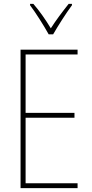

<svg xmlns="http://www.w3.org/2000/svg" viewBox="-20 -970 472 990"><path d="M231 -793H254C280 -838 320 -901 351 -943V-950H334C299 -906 269 -866 242 -824C217 -866 182 -916 152 -950H135V-943C161 -909 205 -840 231 -793ZM380 0V-25H112V-363H364V-388H112V-689H380V-714H86V0Z"/></svg>

Font: Noto Sans Sinhala UI Condensed Thin
Style: Regular
Weight: 100
Width: 3
Designer: Jelle Bosma - Monotype Design Team
Foundry: Monotype Imaging Inc.
Version: Version 2.006